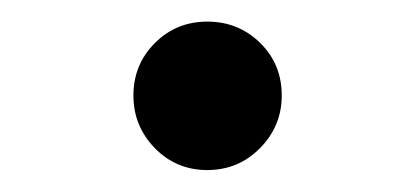

<svg xmlns="http://www.w3.org/2000/svg" viewBox="-20 -446 362 175"><path d="M101.6 -358.9Q101.6 -387.2 121.1 -406.7Q140.6 -426.3 168.9 -426.3Q197.3 -426.3 217 -407Q236.8 -387.7 236.8 -358.9Q236.8 -331.1 217 -311Q197.3 -291 168.9 -291Q140.6 -291 121.1 -311Q101.6 -331.1 101.6 -358.9Z"/></svg>

Font: HK Grotesk Medium Legacy Italic
Style: Regular
Weight: 500
Italic angle: -13°
Designer: Alfredo Marco Pradil
Foundry: Hanken Design Co.
Version: Version 2.022;PS 002.022;hotconv 1.0.88;makeotf.lib2.5.64775